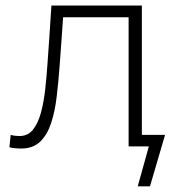

<svg xmlns="http://www.w3.org/2000/svg" viewBox="-20 -514 616 674"><path d="M53.5 7.5Q45.5 7.5 34.2 6.5Q23 5.5 13 3L17.5 -40.5Q26 -38 34.8 -37.2Q43.5 -36.5 48.5 -36.5Q78.5 -36.5 96.5 -59.8Q114.5 -83 124.5 -121.2Q134.5 -159.5 139.2 -204.8Q144 -250 147 -294.5Q150.5 -344.5 154 -395.2Q157.5 -446 160.5 -494.5H478V-40.5H559.5Q552.5 -17 545.8 5.8Q539 28.5 532.5 51.5Q526 73.5 519.5 95.8Q513 118 506.5 140H463.5L502.5 0H431.5V-453.5H201.5Q198.5 -411 195.5 -367.5Q192.5 -324 189 -279Q185 -225.5 179 -174.5Q173 -123.5 159.5 -82.2Q146 -41 121 -16.8Q96 7.5 53.5 7.5Z"/></svg>

Font: Commissioner ExtraLight
Style: Regular
Weight: 200
Designer: Kostas Bartsokas
Foundry: Kostas Bartsokas
Version: Version 1.000; ttfautohint (v1.8.3)